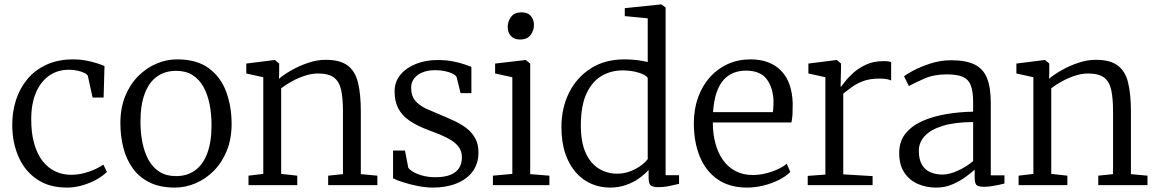

<svg xmlns="http://www.w3.org/2000/svg" viewBox="-20 -839 5248 870"><path d="M283.5 11Q202.5 11 147.5 -26.5Q92.5 -64 64.2 -128Q36 -192 35.5 -271Q35 -330.5 52 -384.2Q69 -438 103.5 -479.8Q138 -521.5 190.5 -545.8Q243 -570 313.5 -570Q342.5 -570 369.8 -564.8Q397 -559.5 418.8 -552.5Q440.5 -545.5 453.5 -540L449.5 -397H399.5L378.5 -493Q377 -501 363.8 -507.8Q350.5 -514.5 331.5 -518.8Q312.5 -523 292.5 -523Q241 -523 202.8 -496.2Q164.5 -469.5 143.2 -420Q122 -370.5 121.5 -302Q121 -237 134.8 -188.8Q148.5 -140.5 173 -109.2Q197.5 -78 230.5 -62.5Q263.5 -47 301.5 -47Q332 -47 360 -54.2Q388 -61.5 410.8 -72Q433.5 -82.5 448.5 -93L464.5 -60Q446 -41.5 416.8 -25.2Q387.5 -9 352.8 1Q318 11 283.5 11Z M525.5 -281Q525.5 -349.5 547.2 -403Q569 -456.5 606 -493.8Q643 -531 688.8 -550.5Q734.5 -570 782.5 -570Q872 -570 926.2 -529.8Q980.5 -489.5 1005 -423Q1029.5 -356.5 1029.5 -278Q1029.5 -210 1007.8 -156.2Q986 -102.5 949 -65.2Q912 -28 866.2 -8.5Q820.5 11 772.5 11Q705.5 11 658.2 -12.2Q611 -35.5 581.8 -76Q552.5 -116.5 539 -169.2Q525.5 -222 525.5 -281ZM777.5 -41Q828 -41 864 -67Q900 -93 919.2 -144.5Q938.5 -196 938.5 -272Q938.5 -321.5 929.8 -366Q921 -410.5 902.2 -444.8Q883.5 -479 853 -498.5Q822.5 -518 778.5 -518Q727.5 -518 691.2 -492Q655 -466 635.8 -414.8Q616.5 -363.5 616.5 -287Q616.5 -237 625.5 -192.5Q634.5 -148 653.5 -113.8Q672.5 -79.5 703.2 -60.2Q734 -41 777.5 -41Z M1173 -51V-489L1096 -506V-551L1223 -567H1226L1245 -551V-507L1244 -482Q1266 -501 1301.2 -521Q1336.5 -541 1377 -554.5Q1417.5 -568 1455 -568Q1520 -568 1554.5 -542.8Q1589 -517.5 1602 -465.5Q1615 -413.5 1615 -333V-50L1690 -43V0H1467V-43L1534 -50V-334Q1534 -392 1526 -430.2Q1518 -468.5 1493.8 -487.2Q1469.5 -506 1421 -506Q1392.5 -506 1361.8 -496Q1331 -486 1302.8 -470.5Q1274.5 -455 1254 -439V-51L1327 -43V0H1106V-43Z M1941 11Q1910 11 1874.2 4Q1838.5 -3 1807.8 -12.8Q1777 -22.5 1761 -31V-157H1815L1830 -79Q1837 -68.5 1855.2 -58.5Q1873.5 -48.5 1898.5 -42.2Q1923.5 -36 1951 -36Q1995.5 -36 2022.2 -47.2Q2049 -58.5 2061 -78.8Q2073 -99 2073 -126Q2073 -155.5 2056.2 -176.2Q2039.5 -197 2006.2 -214Q1973 -231 1923 -249Q1871 -268 1836.5 -291.5Q1802 -315 1785 -347.2Q1768 -379.5 1768 -425Q1768 -469 1794.8 -500.8Q1821.5 -532.5 1865.8 -549.8Q1910 -567 1962 -567Q2001.5 -567 2032.2 -561Q2063 -555 2084.2 -547.5Q2105.5 -540 2116 -536V-417H2067L2049 -490Q2044 -499 2029.2 -506Q2014.5 -513 1994.5 -517Q1974.5 -521 1954 -521Q1920.5 -521.5 1895.5 -511.5Q1870.5 -501.5 1856.8 -483.8Q1843 -466 1843 -442Q1843 -404 1862.2 -382Q1881.5 -360 1911.8 -346.2Q1942 -332.5 1975 -319Q2008 -305.5 2039 -291Q2070 -276.5 2094.5 -257.5Q2119 -238.5 2133.5 -212Q2148 -185.5 2148 -148Q2148 -98 2122 -62.5Q2096 -27 2049.2 -8Q2002.5 11 1941 11Z M2213.5 0V-43L2301.5 -51V-489L2223.5 -506V-551L2360.5 -567H2362.5L2382.5 -551V-50L2469.5 -43V0ZM2336 -660Q2308.5 -660 2294.5 -676.5Q2280.5 -693 2280.5 -717.5Q2280.5 -742 2295.8 -762.5Q2311 -783 2343 -783H2344Q2371.5 -783 2385.5 -766.5Q2399.5 -750 2399.5 -725.5Q2399.5 -701 2384.2 -680.5Q2369 -660 2337 -660Z M2743 11Q2700.5 11 2661 -5.5Q2621.5 -22 2590.8 -56Q2560 -90 2542 -141.8Q2524 -193.5 2524 -264Q2524 -349.5 2558.5 -418.8Q2593 -488 2657 -529Q2721 -570 2809 -570Q2838.5 -570 2865.5 -566.8Q2892.5 -563.5 2915 -558V-756L2811 -766V-802L2975 -819H2977L2996 -805V-45H3057V-6Q3037.5 -1.5 3013.5 3.8Q2989.5 9 2961 9Q2941 9 2930 2Q2919 -5 2919 -34V-69Q2901.5 -49.5 2875.8 -31Q2850 -12.5 2816.8 -0.8Q2783.5 11 2743 11ZM2776 -52Q2807.5 -52 2835 -62.5Q2862.5 -73 2883.2 -88.2Q2904 -103.5 2915 -118V-486Q2907 -499.5 2873.8 -509.8Q2840.5 -520 2802 -520Q2748.5 -520 2706 -495Q2663.5 -470 2638.2 -416.5Q2613 -363 2612 -278Q2611 -197 2633.5 -147.2Q2656 -97.5 2693.8 -74.8Q2731.5 -52 2776 -52Z M3365 11Q3286 11 3232.2 -26Q3178.5 -63 3151.2 -128.8Q3124 -194.5 3124 -280Q3124 -344.5 3143.2 -397.8Q3162.5 -451 3197 -489.5Q3231.5 -528 3278.2 -549Q3325 -570 3380 -570Q3468.5 -570 3518.5 -519.5Q3568.5 -469 3572 -372Q3572 -343.5 3571 -322Q3570 -300.5 3566 -284H3210Q3210 -233.5 3221.5 -190Q3233 -146.5 3255.8 -114.2Q3278.5 -82 3312.5 -64Q3346.5 -46 3391 -46Q3434 -46 3478 -61.5Q3522 -77 3545 -97L3561 -60Q3542 -40.5 3510.8 -24.5Q3479.5 -8.5 3441.5 1.2Q3403.5 11 3365 11ZM3211 -331H3482Q3483.5 -339 3484.2 -352.5Q3485 -366 3485 -375Q3485 -436.5 3456 -477.8Q3427 -519 3360 -519Q3330 -519 3304.2 -509Q3278.5 -499 3258.8 -477Q3239 -455 3226.8 -419Q3214.5 -383 3211 -331Z M3640 0V-42L3720 -48V-489L3643 -506V-551L3770 -567H3772L3791 -551V-535L3789 -446H3791Q3795.5 -451 3809.2 -469.2Q3823 -487.5 3846.8 -509Q3870.5 -530.5 3904.5 -546.2Q3938.5 -562 3983 -562Q3997.5 -562 4005.2 -560.8Q4013 -559.5 4018 -558V-474Q4015 -476.5 4001.2 -479.8Q3987.5 -483 3967 -483Q3920.5 -483 3889.2 -470.8Q3858 -458.5 3837.2 -442.5Q3816.5 -426.5 3801 -415V-49L3934 -41V0Z M4221.5 11Q4177 11 4139 -5.5Q4101 -22 4077.8 -56.8Q4054.5 -91.5 4054.5 -146Q4054.5 -198.5 4083.2 -234Q4112 -269.5 4160.2 -290.8Q4208.5 -312 4268 -322Q4327.5 -332 4389.5 -333V-375Q4389.5 -424.5 4379 -452Q4368.5 -479.5 4342.5 -490.8Q4316.5 -502 4269.5 -502Q4211 -502 4166.8 -482.2Q4122.5 -462.5 4098.5 -449L4076.5 -493Q4085.5 -501.5 4118 -519Q4150.5 -536.5 4196 -551.2Q4241.5 -566 4289.5 -566Q4356 -566 4395.5 -547Q4435 -528 4452.2 -485.5Q4469.5 -443 4469.5 -373V-44.5H4531.5V-7.5Q4520.5 -4.5 4504.5 -1Q4488.5 2.5 4471 5Q4453.5 7.5 4438.5 7.5Q4417 7.5 4406.8 1Q4396.5 -5.5 4396.5 -34.5V-70Q4384 -59 4358.8 -39.8Q4333.5 -20.5 4298.5 -4.8Q4263.5 11 4221.5 11ZM4251.5 -48Q4281.5 -48 4320.5 -65.8Q4359.5 -83.5 4389.5 -109V-286Q4306.5 -285.5 4252 -268.8Q4197.5 -252 4170.5 -223Q4143.5 -194 4143.5 -156Q4143.5 -116 4157.8 -92.2Q4172 -68.5 4196.5 -58.2Q4221 -48 4251.5 -48Z M4662.5 -51V-489L4585.5 -506V-551L4712.5 -567H4715.5L4734.5 -551V-507L4733.5 -482Q4755.5 -501 4790.8 -521Q4826 -541 4866.5 -554.5Q4907 -568 4944.5 -568Q5009.5 -568 5044 -542.8Q5078.5 -517.5 5091.5 -465.5Q5104.5 -413.5 5104.5 -333V-50L5179.5 -43V0H4956.5V-43L5023.5 -50V-334Q5023.5 -392 5015.5 -430.2Q5007.5 -468.5 4983.2 -487.2Q4959 -506 4910.5 -506Q4882 -506 4851.2 -496Q4820.5 -486 4792.2 -470.5Q4764 -455 4743.5 -439V-51L4816.5 -43V0H4595.5V-43Z"/></svg>

Font: Merriweather Light
Style: Regular
Weight: 300
Designer: Eben Sorkin
Foundry: Eben Sorkin
Version: Version 2.100